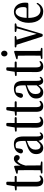

<svg xmlns="http://www.w3.org/2000/svg" viewBox="1293 -2081 789 3415"><g transform="rotate(-90 1687.5 -373.5)"><path d="M179 1C218 1 248 -13 269 -39C275 -47 275 -54 271 -61C267 -68 259 -66 248 -58C234 -48 223 -43 208 -43C178 -43 161 -67 161 -126V-471H246C259 -471 266 -478 266 -489C266 -500 259 -507 246 -507H161L163 -636C163 -649 156 -656 143 -656H126C114 -656 106 -651 104 -638L83 -507L26 -502C14 -501 7 -495 7 -486C7 -477 14 -471 27 -471H79V-214C79 -196 79 -182 78 -168V-127C78 -40 110 1 179 1Z M308 -26C308 -18 315 -13 328 -13H504C517 -13 524 -18 524 -26C524 -34 517 -39 505 -41L453 -48C452 -102 452 -180 452 -231L451 -316C471 -392 497 -438 531 -462L536 -456C552 -433 568 -418 592 -418C620 -418 634 -435 637 -462C637 -471 637 -477 633 -485C624 -508 600 -521 572 -521C523 -521 476 -474 450 -401L447 -494C447 -505 444 -510 440 -514C436 -518 430 -518 419 -514L319 -481C308 -477 303 -472 303 -465C303 -458 310 -454 322 -453L367 -449C368 -402 369 -356 369 -291V-231C369 -180 368 -101 367 -48L326 -42C314 -40 308 -34 308 -26Z M763 1C818 1 851 -28 891 -82C899 -30 922 0 966 0C996 0 1019 -12 1035 -36C1041 -46 1041 -54 1036 -60C1032 -65 1024 -61 1014 -50C1007 -42 1001 -40 995 -40C978 -40 968 -55 968 -113V-350C968 -470 926 -521 831 -521C742 -521 684 -476 667 -406C665 -397 665 -391 669 -382C675 -368 689 -359 706 -359C729 -359 746 -373 750 -410L760 -480C778 -488 793 -491 809 -491C864 -491 888 -464 888 -358V-315C856 -305 824 -294 797 -284C690 -246 654 -197 654 -123C654 -44 699 1 763 1ZM733 -136C733 -192 758 -232 816 -261C837 -271 863 -281 888 -290V-116C844 -62 821 -47 796 -47C758 -47 733 -76 733 -136Z M1225 1C1264 1 1294 -13 1315 -39C1321 -47 1321 -54 1317 -61C1313 -68 1305 -66 1294 -58C1280 -48 1269 -43 1254 -43C1224 -43 1207 -67 1207 -126V-471H1292C1305 -471 1312 -478 1312 -489C1312 -500 1305 -507 1292 -507H1207L1209 -636C1209 -649 1202 -656 1189 -656H1172C1160 -656 1152 -651 1150 -638L1129 -507L1072 -502C1060 -501 1053 -495 1053 -486C1053 -477 1060 -471 1073 -471H1125V-214C1125 -196 1125 -182 1124 -168V-127C1124 -40 1156 1 1225 1Z M1507 1C1546 1 1576 -13 1597 -39C1603 -47 1603 -54 1599 -61C1595 -68 1587 -66 1576 -58C1562 -48 1551 -43 1536 -43C1506 -43 1489 -67 1489 -126V-471H1574C1587 -471 1594 -478 1594 -489C1594 -500 1587 -507 1574 -507H1489L1491 -636C1491 -649 1484 -656 1471 -656H1454C1442 -656 1434 -651 1432 -638L1411 -507L1354 -502C1342 -501 1335 -495 1335 -486C1335 -477 1342 -471 1355 -471H1407V-214C1407 -196 1407 -182 1406 -168V-127C1406 -40 1438 1 1507 1Z M1752 1C1807 1 1840 -28 1880 -82C1888 -30 1911 0 1955 0C1985 0 2008 -12 2024 -36C2030 -46 2030 -54 2025 -60C2021 -65 2013 -61 2003 -50C1996 -42 1990 -40 1984 -40C1967 -40 1957 -55 1957 -113V-350C1957 -470 1915 -521 1820 -521C1731 -521 1673 -476 1656 -406C1654 -397 1654 -391 1658 -382C1664 -368 1678 -359 1695 -359C1718 -359 1735 -373 1739 -410L1749 -480C1767 -488 1782 -491 1798 -491C1853 -491 1877 -464 1877 -358V-315C1845 -305 1813 -294 1786 -284C1679 -246 1643 -197 1643 -123C1643 -44 1688 1 1752 1ZM1722 -136C1722 -192 1747 -232 1805 -261C1826 -271 1852 -281 1877 -290V-116C1833 -62 1810 -47 1785 -47C1747 -47 1722 -76 1722 -136Z M2214 1C2253 1 2283 -13 2304 -39C2310 -47 2310 -54 2306 -61C2302 -68 2294 -66 2283 -58C2269 -48 2258 -43 2243 -43C2213 -43 2196 -67 2196 -126V-471H2281C2294 -471 2301 -478 2301 -489C2301 -500 2294 -507 2281 -507H2196L2198 -636C2198 -649 2191 -656 2178 -656H2161C2149 -656 2141 -651 2139 -638L2118 -507L2061 -502C2049 -501 2042 -495 2042 -486C2042 -477 2049 -471 2062 -471H2114V-214C2114 -196 2114 -182 2113 -168V-127C2113 -40 2145 1 2214 1Z M2345 -26C2345 -18 2352 -13 2365 -13H2525C2538 -13 2545 -18 2545 -26C2545 -34 2539 -40 2527 -42L2490 -47L2489 -231V-376L2490 -495C2490 -506 2488 -511 2485 -514C2481 -518 2474 -517 2464 -514L2357 -482C2345 -478 2340 -473 2340 -466C2340 -459 2347 -455 2359 -454L2404 -450C2405 -404 2406 -355 2406 -290V-231L2405 -47L2364 -41C2352 -39 2345 -34 2345 -26ZM2391 -691C2391 -659 2413 -635 2442 -635C2471 -635 2494 -659 2494 -691C2494 -723 2471 -748 2442 -748C2413 -748 2391 -723 2391 -691Z M2735 -507H2571C2558 -507 2551 -502 2551 -493C2551 -484 2557 -478 2569 -476L2599 -472L2742 -25C2745 -14 2753 -8 2764 -8H2772C2783 -8 2791 -13 2794 -25L2927 -470L2962 -476C2974 -478 2980 -484 2980 -493C2980 -502 2973 -507 2960 -507H2845C2832 -507 2825 -502 2825 -493C2825 -484 2832 -478 2844 -476L2891 -470L2793 -115L2689 -471L2736 -477C2748 -479 2755 -484 2755 -493C2755 -502 2748 -507 2735 -507Z M3190 1C3256 1 3306 -34 3339 -90C3345 -100 3344 -108 3339 -114C3334 -120 3327 -115 3318 -103C3290 -66 3257 -48 3213 -48C3135 -48 3078 -112 3076 -264H3324C3336 -264 3344 -270 3346 -282C3347 -294 3348 -306 3348 -322C3348 -433 3288 -521 3184 -521C3079 -521 2989 -420 2989 -259C2989 -88 3073 1 3190 1ZM3077 -294C3081 -421 3127 -490 3181 -490C3235 -490 3269 -435 3269 -353C3269 -310 3261 -294 3236 -294Z"/></g></svg>

Font: 寒蝉锦书宋 CompactLight
Style: Bold
Weight: 400
Width: 4
Designer: 寒蝉锦书宋{Warren} 思源宋体{Ryoko NISHIZUKA 西塚涼子 (kana & ideographs); Frank Grießhammer (Latin, Greek & Cyrillic); Wenlong ZHANG 
Foundry: Adobe & ChillType
Version: Version 2.000;Glyphs 3.1.1 (3135)